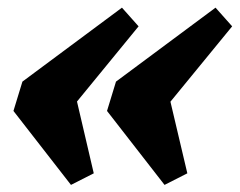

<svg xmlns="http://www.w3.org/2000/svg" viewBox="-20 -490 642 514"><path d="M179.5 -246.5 231 -26 170 5 16 -193 40 -271.5 306.5 -469.5 351 -419.5 161 -187.5ZM429.5 -246.5 481.5 -26 420.5 5 266.5 -193 290.5 -271.5 557 -469.5 601.5 -419.5 411.5 -187.5Z"/></svg>

Font: Newsreader ExtraBold
Style: Italic
Weight: 800
Italic angle: -17°
Designer: Hugues Gentile
Foundry: Production Type
Version: Version 1.003